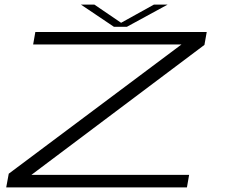

<svg xmlns="http://www.w3.org/2000/svg" viewBox="-20 -814 977 834"><path d="M7 0 18 -59.5 768.5 -621H124L133.5 -675H878L868 -619L116.5 -54.5H801.5L792 0ZM475 -697.5 331.5 -794H390L506 -715L648.5 -794H708L531 -697.5Z"/></svg>

Font: Anybody UltraExpanded Light
Style: Italic
Weight: 300
Width: 9
Italic angle: -10°
Designer: Tyler Finck
Foundry: Etcetera Type Company
Version: Version 1.010; ttfautohint (v1.8.3) -l 8 -r 50 -G 200 -x 14 